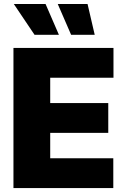

<svg xmlns="http://www.w3.org/2000/svg" viewBox="-20 -949 643 969"><path d="M47.9 -707H552.7V-556.6H233.4V-428.7H526.4V-278.3H233.4V-150.4H551.8V0H47.9ZM49.8 -928.7H210L277.3 -773.4H154.3ZM271.5 -928.7H421.9L458 -773.4H338.9Z"/></svg>

Font: Pretendard GOV Black
Style: Regular
Weight: 900
Designer: Base glyphs from Inter by Rasmus Andersson; Hangeul glyphs from Noto Sans CJK(Source Han Sans) by Jang Soo-young and Kan
Foundry: Kil Hyung-jin
Version: Version 1.309